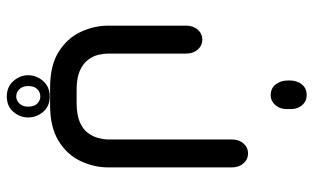

<svg xmlns="http://www.w3.org/2000/svg" viewBox="-194 -406 899 550"><g transform="rotate(90 255.0 -130.5)"><path d="M252 -457Q232 -457 221 -471.5Q210 -486 210 -507V-511Q210 -532 221 -546Q232 -560 252 -560Q270 -560 281.5 -546Q293 -532 292 -511V-507Q293 -486 281.5 -471.5Q270 -457 252 -457ZM281 175H231Q167 175 128 150.5Q89 126 71 87.5Q53 49 53 9V-215Q53 -235 64.5 -248Q76 -261 93 -261Q110 -261 121.5 -248Q133 -235 133 -215V9Q133 21 136.5 36.5Q140 52 151 66.5Q162 81 182.5 90Q203 99 237 99H274Q308 99 329 90Q350 81 360.5 66.5Q371 52 375 36.5Q379 21 379 9V-346Q379 -366 390.5 -379Q402 -392 419 -392Q436 -392 447.5 -379Q459 -366 459 -346V9Q459 49 441 87.5Q423 126 383.5 150.5Q344 175 281 175ZM256 299Q228 299 211.5 280Q195 261 195 238Q195 214 211.5 195Q228 176 256 176Q284 176 300 195Q316 214 316 238Q316 261 300 280Q284 299 256 299ZM256 272Q267 272 276 263Q285 254 285 238Q285 220 276 211.5Q267 203 256 203Q244 203 235 211.5Q226 220 226 238Q226 254 235 263Q244 272 256 272Z"/></g></svg>

Font: Beiruti Medium
Style: Regular
Weight: 500
Designer: Arlette Boutros
Foundry: Boutros
Version: Version 1.41